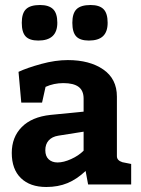

<svg xmlns="http://www.w3.org/2000/svg" viewBox="-20 -737 565 767"><path d="M504 -82V0H332L322 -54Q287 -21 249.5 -5.5Q212 10 165 10Q100 10 63.5 -25.5Q27 -61 27 -126Q27 -189 67 -229.5Q107 -270 182 -278L314 -291V-343Q314 -375 294 -390Q274 -405 233 -405Q195 -405 162 -390L148 -327H65L54 -450Q88 -466 144.5 -481.5Q201 -497 251 -497Q338 -497 392.5 -459.5Q447 -422 447 -351V-113Q447 -96 469 -89ZM210 -88Q234 -88 264 -101.5Q294 -115 314 -135V-211L213 -195Q188 -191 174.5 -176Q161 -161 161 -137Q161 -113 174.5 -100.5Q188 -88 210 -88ZM67 -646Q67 -684 84 -700.5Q101 -717 140 -717Q175 -717 192 -700.5Q209 -684 209 -646Q209 -575 133 -575Q98 -575 82.5 -591.5Q67 -608 67 -646ZM269 -646Q269 -684 286 -700.5Q303 -717 342 -717Q377 -717 393.5 -700.5Q410 -684 410 -646Q410 -610 391.5 -592.5Q373 -575 335 -575Q300 -575 284.5 -591.5Q269 -608 269 -646Z"/></svg>

Font: Enriqueta
Style: Bold
Weight: 700
Designer: Viviana Monsalve, Gustavo Ibarra
Foundry: 72Puntos
Version: Version 2.000